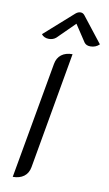

<svg xmlns="http://www.w3.org/2000/svg" viewBox="-103 -992 597 1051"><g transform="rotate(10 195.5 -466.5)"><path d="M162 -639Q168 -673 191.5 -691Q215 -709 253 -709L139 -61Q133 -27 109 -9Q85 9 47 9ZM110 -769Q97 -769 86 -774Q75 -779 69 -788L230 -931Q243 -942 257 -942Q270 -942 279 -931L391 -788Q371 -768 341 -768Q318 -768 307 -783L245 -877L150 -783Q134 -769 110 -769Z"/></g></svg>

Font: K2D Light
Style: Italic
Weight: 300
Italic angle: -10°
Designer: Katatrad Aksorn Co.,Ltd.
Foundry: Cadson Demak Co.,Ltd.
Version: Version 1.000; ttfautohint (v1.6)